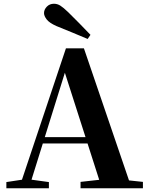

<svg xmlns="http://www.w3.org/2000/svg" viewBox="-20 -1005 794 1025"><path d="M463 -819 448 -797Q407 -814 365.5 -831.5Q324 -849 281 -866Q243 -883 229 -901.5Q215 -920 215 -935Q215 -954 230 -969.5Q245 -985 268 -985Q286 -985 302 -975Q318 -965 344 -940Q372 -912 402.5 -881.5Q433 -851 463 -819ZM14 0V-33L113 -48H132L241 -33V0ZM82 0 332 -747H428L683 0H524L315 -652H336L333 -638L134 0ZM194 -239 202 -273H522L530 -239ZM410 0V-34L545 -49H602L743 -34V0Z"/></svg>

Font: Noto Serif KR ExtraLight ExtraBold
Style: Regular
Weight: 800
Version: Version 2.003-H1;hotconv 1.1.1;makeotfexe 2.6.0